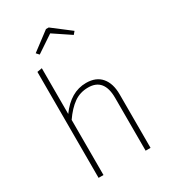

<svg xmlns="http://www.w3.org/2000/svg" viewBox="-221 -1041 1024 1152"><g transform="rotate(-30 291.0 -465.5)"><path d="M296 -896 178 -817 161 -836 287 -931H306L430 -836L414 -817ZM333 -531Q402 -531 438 -488.5Q474 -446 474 -371V0H440V-366Q440 -501 330 -501Q274 -501 231 -470.5Q188 -440 148 -382V0H114V-734L148 -740V-423Q226 -531 333 -531Z"/></g></svg>

Font: Fira Sans UltraLight
Style: Regular
Weight: 200
Designer: Carrois Corporate & Edenspiekermann AG
Foundry: Carrois Corporate GbR & Edenspiekermann AG
Version: Version 4.106;PS 004.106;hotconv 1.0.70;makeotf.lib2.5.58329